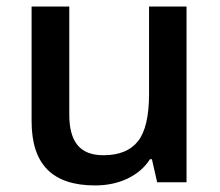

<svg xmlns="http://www.w3.org/2000/svg" viewBox="-20 -560 675 590"><path d="M462.9 0 446.8 -70.8H440.9Q417 -33.2 372.8 -11.7Q328.6 9.8 272 9.8Q173.8 9.8 125.5 -39.1Q77.1 -87.9 77.1 -187V-540H192.9V-207Q192.9 -145 218.3 -114Q243.7 -83 297.9 -83Q370.1 -83 404.1 -126.2Q438 -169.4 438 -271V-540H553.2V0Z"/></svg>

Font: f0_41340          
Style: Regular
Weight: 600
Foundry: Ascender Corporation
Version: Version 1.10